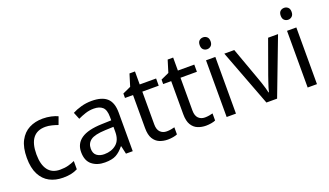

<svg xmlns="http://www.w3.org/2000/svg" viewBox="-69 -1217 2926 1706"><g transform="rotate(-20 1393.5 -363.5)"><path d="M300 10Q228 10 173 -19Q118 -48 86.5 -109Q55 -170 55 -265Q55 -364 88 -426Q121 -488 177.5 -517Q234 -546 306 -546Q347 -546 385 -537.5Q423 -529 447 -517L420 -444Q396 -453 364 -461Q332 -469 304 -469Q146 -469 146 -266Q146 -169 184.5 -117.5Q223 -66 299 -66Q343 -66 376.5 -75Q410 -84 438 -97V-19Q411 -5 378.5 2.5Q346 10 300 10Z M768 -545Q866 -545 913 -502Q960 -459 960 -365V0H896L879 -76H875Q840 -32 801.5 -11Q763 10 695 10Q622 10 574 -28.5Q526 -67 526 -149Q526 -229 589 -272.5Q652 -316 783 -320L874 -323V-355Q874 -422 845 -448Q816 -474 763 -474Q721 -474 683 -461.5Q645 -449 612 -433L585 -499Q620 -518 668 -531.5Q716 -545 768 -545ZM873 -262 794 -259Q694 -255 655.5 -227Q617 -199 617 -148Q617 -103 644.5 -82Q672 -61 715 -61Q783 -61 828 -98.5Q873 -136 873 -214Z M1305 -62Q1325 -62 1346 -65.5Q1367 -69 1380 -73V-6Q1366 1 1340 5.5Q1314 10 1290 10Q1248 10 1212.5 -4.5Q1177 -19 1155 -55Q1133 -91 1133 -156V-468H1057V-510L1134 -545L1169 -659H1221V-536H1376V-468H1221V-158Q1221 -109 1244.5 -85.5Q1268 -62 1305 -62Z M1666 -62Q1686 -62 1707 -65.5Q1728 -69 1741 -73V-6Q1727 1 1701 5.5Q1675 10 1651 10Q1609 10 1573.5 -4.5Q1538 -19 1516 -55Q1494 -91 1494 -156V-468H1418V-510L1495 -545L1530 -659H1582V-536H1737V-468H1582V-158Q1582 -109 1605.5 -85.5Q1629 -62 1666 -62Z M1893 -737Q1913 -737 1928.5 -723.5Q1944 -710 1944 -681Q1944 -653 1928.5 -639Q1913 -625 1893 -625Q1871 -625 1856 -639Q1841 -653 1841 -681Q1841 -710 1856 -723.5Q1871 -737 1893 -737ZM1936 -536V0H1848V-536Z M2224 0 2021 -536H2115L2229 -220Q2237 -198 2246 -171Q2255 -144 2262 -119.5Q2269 -95 2272 -78H2276Q2280 -95 2287.5 -120Q2295 -145 2304.5 -172Q2314 -199 2321 -220L2435 -536H2529L2325 0Z M2659 -737Q2679 -737 2694.5 -723.5Q2710 -710 2710 -681Q2710 -653 2694.5 -639Q2679 -625 2659 -625Q2637 -625 2622 -639Q2607 -653 2607 -681Q2607 -710 2622 -723.5Q2637 -737 2659 -737ZM2702 -536V0H2614V-536Z"/></g></svg>

Font: Noto IKEA Arabic
Style: Regular
Weight: 400
Designer: Monotype Design Team
Foundry: Monotype Imaging Inc.
Version: Version 1.200